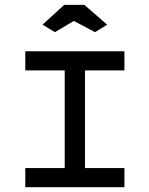

<svg xmlns="http://www.w3.org/2000/svg" viewBox="-20 -784 626 804"><path d="M85.9 -569.3H501V-489.3H335.9V-80.1H501V0H85.9V-80.1H251V-489.3H85.9ZM249 -763.7H333L428.7 -680.7L377.9 -649.4L289.1 -696.3L210 -649.4L158.2 -680.7Z"/></svg>

Font: Thabit-Bold
Style: Bold
Weight: 700
Designer: Regenerated by Nadim Shaikli
Foundry: MAK Alagha
Version: 0.01